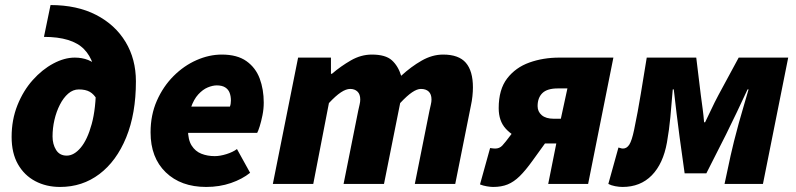

<svg xmlns="http://www.w3.org/2000/svg" viewBox="-20 -728 3150 760"><path d="M218 12Q163 12 119.5 -11Q76 -34 51 -78Q26 -122 26 -186Q26 -254 49 -311.5Q72 -369 109.5 -411Q147 -453 191 -476.5Q235 -500 276 -500Q305 -500 329 -490.5Q353 -481 369.5 -461Q386 -441 392 -410L364 -334Q352 -355 335.5 -364.5Q319 -374 292 -374Q269 -374 250 -357.5Q231 -341 217 -313.5Q203 -286 195.5 -253.5Q188 -221 188 -188Q188 -157 202 -134.5Q216 -112 244 -112Q273 -112 299.5 -143.5Q326 -175 343 -237Q360 -299 360 -390Q360 -485 312.5 -533.5Q265 -582 154 -582L180 -708Q285 -708 360.5 -669Q436 -630 477 -562Q518 -494 518 -406Q518 -278 479.5 -184Q441 -90 373.5 -39Q306 12 218 12Z M796 12Q696 12 636 -46Q576 -104 576 -204Q576 -273 601 -329.5Q626 -386 667 -427Q708 -468 758 -490Q808 -512 858 -512Q919 -512 955.5 -486Q992 -460 1008 -417Q1024 -374 1024 -322Q1024 -297 1019 -272Q1014 -247 1008 -228Q1002 -209 998 -202H696L708 -306H890Q892 -311 893 -317Q894 -323 894 -330Q894 -347 889 -360.5Q884 -374 871.5 -382Q859 -390 838 -390Q822 -390 802.5 -382Q783 -374 765 -354.5Q747 -335 735.5 -301.5Q724 -268 724 -216Q724 -175 738.5 -152Q753 -129 777 -119.5Q801 -110 830 -110Q851 -110 876.5 -118Q902 -126 918 -138L970 -44Q939 -19 894 -3.5Q849 12 796 12Z M1060 0 1160 -500H1290V-436H1294Q1329 -466 1369 -489Q1409 -512 1452 -512Q1506 -512 1531 -489.5Q1556 -467 1568 -428Q1607 -464 1649 -488Q1691 -512 1734 -512Q1796 -512 1824 -479.5Q1852 -447 1852 -382Q1852 -366 1850 -347Q1848 -328 1844 -310L1782 0H1622L1680 -290Q1683 -304 1685.5 -314.5Q1688 -325 1688 -334Q1688 -355 1677 -365.5Q1666 -376 1646 -376Q1631 -376 1611 -362.5Q1591 -349 1564 -320L1500 0H1340L1398 -290Q1401 -304 1403.5 -314.5Q1406 -325 1406 -334Q1406 -355 1395 -365.5Q1384 -376 1366 -376Q1350 -376 1329.5 -362.5Q1309 -349 1282 -320L1220 0Z M2150 0 2182 -160H2138Q2095 -160 2052.5 -174Q2010 -188 1982 -218.5Q1954 -249 1954 -300Q1954 -374 1987.5 -417.5Q2021 -461 2075.5 -480.5Q2130 -500 2194 -500H2408L2308 0ZM2172 -258H2200L2226 -378H2188Q2146 -378 2127 -359.5Q2108 -341 2108 -308Q2108 -286 2124.5 -272Q2141 -258 2172 -258ZM2058 -268 2192 -236 2088 -92Q2060 -53 2037 -30.5Q2014 -8 1989.5 2Q1965 12 1932 12Q1922 12 1907 9.5Q1892 7 1880 2L1920 -142Q1928 -141 1932 -140.5Q1936 -140 1940 -140Q1957 -140 1968 -151.5Q1979 -163 2002 -194Z M2444 12Q2431 12 2415 9Q2399 6 2388 0L2428 -144Q2433 -143 2437 -141.5Q2441 -140 2446 -140Q2461 -140 2471 -155.5Q2481 -171 2490 -214Q2505 -286 2516.5 -356.5Q2528 -427 2540 -500H2736L2754 -352Q2758 -322 2761.5 -296Q2765 -270 2767 -244H2771Q2784 -270 2796 -296Q2808 -322 2824 -352L2904 -500H3100L3000 0H2848L2872 -112Q2877 -135 2885.5 -169Q2894 -203 2904.5 -241Q2915 -279 2925.5 -314Q2936 -349 2943 -374H2939Q2920 -333 2897 -284.5Q2874 -236 2854 -196L2776 -42H2690L2670 -186Q2664 -231 2658 -280Q2652 -329 2647 -374H2643Q2638 -313 2633.5 -264Q2629 -215 2620 -164Q2605 -80 2560 -34Q2515 12 2444 12Z"/></svg>

Font: Source Sans 3 Black
Style: Italic
Weight: 900
Italic angle: -11°
Designer: Paul D. Hunt
Foundry: Adobe
Version: Version 3.052;hotconv 1.1.0;makeotfexe 2.6.0